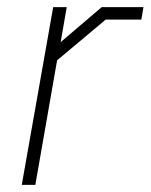

<svg xmlns="http://www.w3.org/2000/svg" viewBox="-20 -518 422 538"><path d="M129 -498H167L150 -400L265 -498H382L376 -463H276L140 -349L79 0H41Z"/></svg>

Font: Chakra Petch ExtraLight
Style: Italic
Weight: 275
Italic angle: -10°
Designer: Katatrad Aksorn Co.,Ltd.
Foundry: Cadson Demak Co.,Ltd.
Version: Version 1.000; ttfautohint (v1.6)